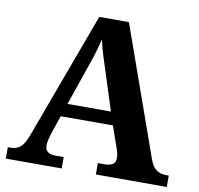

<svg xmlns="http://www.w3.org/2000/svg" viewBox="-79 -797 912 880"><g transform="rotate(10 376.5 -357.0)"><path d="M4 0V-53H16Q43 -53 61 -67Q79 -81 96 -126L313 -714H451L664 -114Q676 -80 694.5 -66.5Q713 -53 741 -53H753V0H423V-53H456Q478 -53 491.5 -61.5Q505 -70 505 -91Q505 -103 502 -115Q499 -127 496 -135L461 -235H218L189 -149Q185 -137 181 -120.5Q177 -104 177 -92Q177 -53 226 -53H264V0ZM239 -296H441L382 -480Q371 -514 360.5 -547.5Q350 -581 343 -615Q335 -581 325.5 -550Q316 -519 304 -485Z"/></g></svg>

Font: Noto Serif
Style: Bold
Weight: 700
Designer: Monotype Design Team
Foundry: Monotype Imaging Inc.
Version: Version 2.014